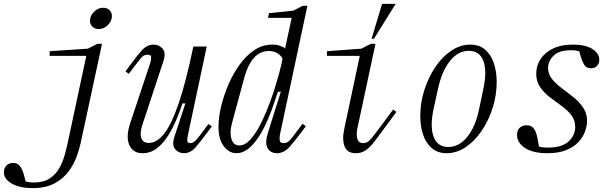

<svg xmlns="http://www.w3.org/2000/svg" viewBox="-109 -780 3129 990"><path d="M400 -630Q381 -630 368 -642Q355 -654 355 -673Q355 -699 376 -719.5Q397 -740 423 -740Q443 -740 455.5 -728Q468 -716 468 -697Q468 -671 447 -650.5Q426 -630 400 -630ZM58 190Q-6 190 -47.5 167Q-89 144 -89 108Q-89 88 -76 74Q-63 60 -42 60Q-22 60 -11 71.5Q0 83 6.5 98.5Q13 114 16 128L23 155Q28 157 39.5 159Q51 161 66 161Q116 161 147.5 140Q179 119 197 86.5Q215 54 224.5 19.5Q234 -15 240 -43L336 -492H147V-516L344 -529L393 -554H417L307 -43Q301 -15 287.5 24Q274 63 247 101Q220 139 174 164.5Q128 190 58 190Z M626 10Q576 10 557.5 -33Q539 -76 563 -147L666 -456Q670 -468 670.5 -483Q671 -498 651 -498Q632 -498 618 -481Q604 -464 581 -434L555 -399L538 -412L561 -443Q593 -487 620.5 -518.5Q648 -550 683 -550Q711 -550 729.5 -529Q748 -508 733 -463L625 -136Q611 -93 619.5 -68Q628 -43 659 -43Q700 -43 738 -91.5Q776 -140 813 -249Q850 -358 888 -540H957L860 -84Q857 -70 856.5 -56Q856 -42 872 -42Q888 -42 903 -59Q918 -76 940 -106L966 -141L983 -128L960 -97Q928 -54 901 -22Q874 10 839 10Q812 10 794 -11Q776 -32 791 -77L847 -247H832Q819 -208 800.5 -163.5Q782 -119 757 -79.5Q732 -40 699.5 -15Q667 10 626 10Z M1110 10Q1070 10 1042 -30Q1014 -70 1018 -144Q1020 -187 1033.5 -240.5Q1047 -294 1070.5 -348Q1094 -402 1127.5 -448Q1161 -494 1203 -522Q1245 -550 1294 -550Q1319 -550 1336.5 -543.5Q1354 -537 1361 -530L1395 -688H1273L1278 -712L1403 -725L1452 -750H1476L1334 -84Q1332 -73 1333 -57.5Q1334 -42 1353 -42Q1373 -42 1387.5 -59Q1402 -76 1424 -106L1451 -142L1468 -129L1444 -97Q1412 -54 1383.5 -22Q1355 10 1318 10Q1301 10 1285.5 0.5Q1270 -9 1265 -32.5Q1260 -56 1273 -97L1339 -307H1324L1306 -253Q1291 -208 1271 -161.5Q1251 -115 1226 -76Q1201 -37 1172 -13.5Q1143 10 1110 10ZM1126 -30Q1151 -30 1175.5 -54Q1200 -78 1222.5 -118Q1245 -158 1265 -206.5Q1285 -255 1301.5 -305.5Q1318 -356 1330 -401Q1342 -446 1348 -477Q1343 -490 1324.5 -503.5Q1306 -517 1277 -517Q1231 -517 1199.5 -480.5Q1168 -444 1151 -381L1087 -144Q1074 -96 1084.5 -63Q1095 -30 1126 -30Z M1725 10Q1682 10 1668 -24.5Q1654 -59 1666 -115L1746 -492H1577V-516L1754 -529L1803 -554H1827L1734 -119Q1727 -88 1733.5 -65Q1740 -42 1764 -42Q1784 -42 1799.5 -59Q1815 -76 1837 -106L1918 -215L1935 -203L1857 -97Q1836 -68 1816.5 -43.5Q1797 -19 1775.5 -4.5Q1754 10 1725 10ZM1807 -580 1861 -760H1931L1819 -580Z M2194 10Q2148 10 2117.5 -16Q2087 -42 2072.5 -86Q2058 -130 2058 -183Q2058 -249 2078.5 -314Q2099 -379 2134.5 -432.5Q2170 -486 2217 -518Q2264 -550 2316 -550Q2362 -550 2392 -524.5Q2422 -499 2437 -455Q2452 -411 2452 -357Q2452 -290 2431.5 -224.5Q2411 -159 2375 -106Q2339 -53 2292.5 -21.5Q2246 10 2194 10ZM2202 -22Q2258 -22 2300.5 -74.5Q2343 -127 2362 -220L2383 -320Q2403 -413 2383.5 -465.5Q2364 -518 2308 -518Q2253 -518 2211 -465.5Q2169 -413 2149 -320L2127 -220Q2107 -127 2127 -74.5Q2147 -22 2202 -22Z M2713 10Q2639 10 2598 -17Q2557 -44 2557 -84Q2557 -109 2571 -121.5Q2585 -134 2605 -134Q2627 -134 2638 -123Q2649 -112 2654.5 -96.5Q2660 -81 2662 -68L2670 -25Q2682 -19 2718 -19Q2788 -19 2822.5 -50.5Q2857 -82 2857 -125Q2857 -161 2836.5 -187Q2816 -213 2786.5 -234Q2757 -255 2727 -278Q2697 -301 2676.5 -330Q2656 -359 2656 -400Q2656 -441 2678 -475Q2700 -509 2742 -529.5Q2784 -550 2845 -550Q2911 -550 2946 -527Q2981 -504 2981 -472Q2981 -453 2969.5 -440.5Q2958 -428 2938 -428Q2913 -428 2902 -448Q2891 -468 2885 -490L2878 -515Q2874 -517 2863 -519Q2852 -521 2835 -521Q2774 -521 2745.5 -493Q2717 -465 2717 -430Q2717 -398 2737.5 -372.5Q2758 -347 2788 -325Q2818 -303 2847.5 -279Q2877 -255 2897.5 -225.5Q2918 -196 2918 -156Q2918 -131 2907.5 -102Q2897 -73 2873.5 -47.5Q2850 -22 2810.5 -6Q2771 10 2713 10Z"/></svg>

Font: Xanh Mono
Style: Italic
Weight: 400
Italic angle: -12°
Monospace: yes
Designer: Lam Bao, Duy Dao
Foundry: Yellow Type Foundry
Version: Version 3.101; ttfautohint (v1.8.3)